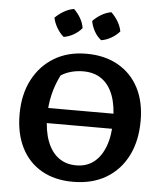

<svg xmlns="http://www.w3.org/2000/svg" viewBox="-60 -951 852 1014"><g transform="rotate(5 366.0 -444.0)"><path d="M131 -286V-366H614V-286ZM364 11Q268 11 198 -29Q128 -69 90.5 -143.5Q53 -218 53 -320Q53 -425 93.5 -503Q134 -581 206.5 -625Q279 -669 378 -669Q475 -669 546 -628.5Q617 -588 655 -515Q693 -442 693 -341Q693 -234 653 -155Q613 -76 539.5 -32.5Q466 11 364 11ZM374 -77Q429 -77 467.5 -107Q506 -137 527 -193.5Q548 -250 548 -331Q548 -409 527.5 -463.5Q507 -518 467 -546.5Q427 -575 369 -575Q336 -575 306 -567Q276 -559 251 -543Q199 -441 199 -323Q199 -246 220 -190.5Q241 -135 280 -106Q319 -77 374 -77ZM291 -899Q312 -879 326.5 -854Q341 -829 345 -802Q328 -781 302 -766Q276 -751 249 -747Q229 -764 213.5 -790Q198 -816 192 -844Q212 -864 237.5 -879Q263 -894 291 -899ZM489 -899Q510 -879 525 -854Q540 -829 545 -802Q527 -781 501 -766Q475 -751 448 -747Q426 -764 411.5 -790Q397 -816 392 -844Q411 -864 436 -879Q461 -894 489 -899Z"/></g></svg>

Font: Piazzolla 24pt
Style: Bold
Weight: 700
Designer: Juan Pablo del Peral
Foundry: Huerta Tipografica
Version: Version 2.005